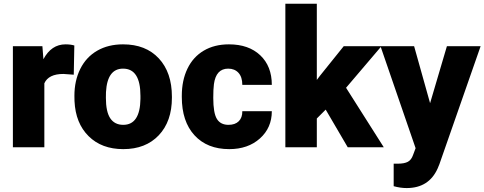

<svg xmlns="http://www.w3.org/2000/svg" viewBox="-20 -770 2533 1004"><path d="M365.7 -379.4 311.5 -383.3Q233.9 -383.3 211.9 -334.5V0H47.4V-528.3H201.7L207 -460.4Q248.5 -538.1 322.8 -538.1Q349.1 -538.1 368.7 -532.2Z M369.1 -269Q369.1 -348.1 399.9 -409.9Q430.7 -471.7 488.3 -504.9Q545.9 -538.1 623.5 -538.1Q742.2 -538.1 810.5 -464.6Q878.9 -391.1 878.9 -264.6V-258.8Q878.9 -135.3 810.3 -62.7Q741.7 9.8 624.5 9.8Q511.7 9.8 443.4 -57.9Q375 -125.5 369.6 -241.2ZM533.7 -258.8Q533.7 -185.5 556.6 -151.4Q579.6 -117.2 624.5 -117.2Q712.4 -117.2 714.4 -252.4V-269Q714.4 -411.1 623.5 -411.1Q541 -411.1 534.2 -288.6Z M1174.8 -117.2Q1209.5 -117.2 1228.5 -136Q1247.6 -154.8 1247.1 -188.5H1401.4Q1401.4 -101.6 1339.1 -45.9Q1276.9 9.8 1178.7 9.8Q1063.5 9.8 997.1 -62.5Q930.7 -134.8 930.7 -262.7V-269.5Q930.7 -349.6 960.2 -410.9Q989.7 -472.2 1045.4 -505.1Q1101.1 -538.1 1177.2 -538.1Q1280.3 -538.1 1340.8 -481Q1401.4 -423.8 1401.4 -326.2H1247.1Q1247.1 -367.2 1227.1 -389.2Q1207 -411.1 1173.3 -411.1Q1109.4 -411.1 1098.6 -329.6Q1095.2 -303.7 1095.2 -258.3Q1095.2 -178.7 1114.3 -147.9Q1133.3 -117.2 1174.8 -117.2Z M1683.1 -196.8 1636.7 -150.4V0H1472.2V-750.5H1636.7V-352.1L1653.3 -374L1777.3 -528.3H1974.6L1789.6 -311L1986.8 0H1798.3Z M2229 -230.5 2316.9 -528.3H2493.2L2277.8 88.4L2268.6 110.8Q2222.7 213.4 2106.4 213.4Q2074.2 213.4 2038.6 203.6V85.9H2060.1Q2094.7 85.9 2113 75.9Q2131.3 65.9 2140.1 40L2153.3 4.9L1969.7 -528.3H2145.5Z"/></svg>

Font: Vazir Black UI
Style: Black-UI
Weight: 900
Designer: Saber Rastikerdar
Foundry: Saber Rastikerdar
Version: Version 30.1.0